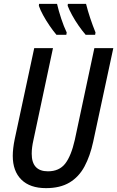

<svg xmlns="http://www.w3.org/2000/svg" viewBox="-20 -963 606 993"><path d="M218 10Q135 10 90.5 -34Q46 -78 46 -157Q46 -175 48.5 -197Q51 -219 56 -243L157 -714H254L153 -239Q144 -200 144 -168Q144 -77 228 -77Q286 -77 317 -116.5Q348 -156 367 -240L468 -714H566L462 -230Q446 -156 417 -102Q388 -48 339.5 -19Q291 10 218 10ZM423 -783Q405 -804 386.5 -830.5Q368 -857 353 -884.5Q338 -912 330 -933L331 -943H425Q434 -907 446.5 -869.5Q459 -832 474 -795L472 -783ZM272 -783Q255 -803 236.5 -830Q218 -857 203 -884.5Q188 -912 181 -933L182 -943H275Q283 -908 296.5 -867Q310 -826 325 -795L323 -783Z"/></svg>

Font: Noto Sans Condensed Medium
Style: Italic
Weight: 500
Width: 3
Italic angle: -12°
Designer: Monotype Design Team
Foundry: Monotype Imaging Inc.
Version: Version 2.013; ttfautohint (v1.8.4.7-5d5b)